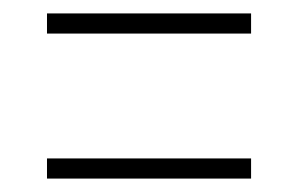

<svg xmlns="http://www.w3.org/2000/svg" viewBox="-20 -434 444 286"><path d="M50 -384V-414H354V-384ZM50 -168V-198H354V-168Z"/></svg>

Font: Alumni Sans ExtraLight
Style: Regular
Weight: 250
Version: Version 1.018